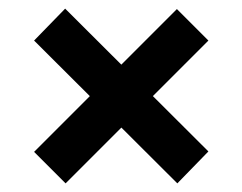

<svg xmlns="http://www.w3.org/2000/svg" viewBox="-20 -542 562 445"><path d="M132 -117 59 -190 390 -521 463 -448ZM391 -117 59 -448 131 -522 463 -191Z"/></svg>

Font: Bricolage Grotesque 96pt ExtraBold SemiBold
Style: Regular
Weight: 600
Version: Version 1.001;gftools[0.9.33.dev8+g029e19f]